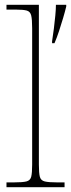

<svg xmlns="http://www.w3.org/2000/svg" viewBox="-20 -780 296 800"><path d="M7 0V-20H37Q74 -20 90 -24Q106 -28 110 -43.5Q114 -59 114 -94V-662Q114 -699 110 -715.5Q106 -732 91.5 -736Q77 -740 47 -740H7V-760H142V-94Q142 -59 146 -43.5Q150 -28 166.5 -24Q183 -20 219 -20H249V0ZM197 -608Q201 -633 204.5 -661Q208 -689 210.5 -715.5Q213 -742 213 -760H256V-753Q251 -732 243 -705Q235 -678 226 -650.5Q217 -623 207 -600H197Z"/></svg>

Font: Noto Serif Tibetan Thin
Style: Regular
Weight: 250
Version: Version 2.103